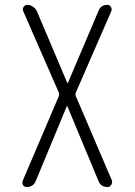

<svg xmlns="http://www.w3.org/2000/svg" viewBox="-20 -750 540 770"><path d="M86.9 0Q77.1 0 72.3 -7.8Q67.4 -15.6 71.3 -25.4L215.8 -364.3Q218.8 -372.1 215.8 -378.9L73.2 -705.1Q69.3 -713.9 74.7 -722.2Q80.1 -730.5 89.8 -730.5Q101.6 -730.5 112.3 -723.1Q123 -715.8 127.9 -705.1L250 -417Q250 -416 251 -416Q252 -416 252 -417L375 -706.1Q383.8 -730.5 411.1 -730.5Q419.9 -730.5 424.8 -722.2Q429.7 -713.9 426.8 -706.1L284.2 -378.9Q281.2 -372.1 284.2 -364.3L428.7 -26.4Q431.6 -17.6 426.3 -8.8Q420.9 0 412.1 0Q382.8 0 374 -26.4L250 -324.2H249H248L124 -25.4Q114.3 0 86.9 0Z"/></svg>

Font: Rounded-X Mgen+ 2m light
Style: Regular
Weight: 200
Designer: [Source Han Sans]
Ryoko NISHIZUKA  (kana & ideographs); Paul D. Hunt (Latin, Greek & Cyrillic); Wenlong ZHANG  (bopomofo
Version: Version 1.059.20150602